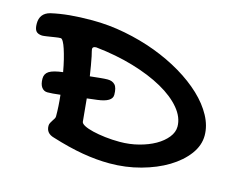

<svg xmlns="http://www.w3.org/2000/svg" viewBox="-132 -582 862 712"><g transform="rotate(15 299.5 -226.0)"><path d="M48.8 -172.9Q35.2 -172.9 26.6 -184.3Q18.1 -195.8 18.1 -217.8Q18.1 -236.3 33.4 -246.1Q48.8 -255.9 85.9 -260.3Q81.5 -285.2 76.2 -306.9Q70.8 -328.6 65.4 -345Q60.1 -361.3 54.7 -370.6Q49.3 -379.9 44.9 -379.9Q36.6 -379.9 24.7 -377.9Q12.7 -376 -6.8 -373Q-13.2 -372.1 -17.6 -371.6Q-22 -371.1 -24.9 -371.1Q-41.5 -372.1 -48.3 -380.6Q-55.2 -389.2 -55.2 -409.2Q-55.2 -448.7 -17.1 -459Q16.6 -466.8 55.2 -470.5Q93.8 -474.1 141.1 -474.1Q204.6 -474.1 267.3 -461.9Q330.1 -449.7 387 -428.5Q443.8 -407.2 492.7 -378.2Q541.5 -349.1 577.4 -315.2Q613.3 -281.2 633.5 -243.9Q653.8 -206.5 653.8 -168.9Q653.8 -130.9 628.2 -96.4Q602.5 -62 559.1 -35.6Q515.6 -9.3 458.5 6.3Q401.4 22 338.9 22Q289.1 22 234.9 12.7Q180.7 3.4 115.2 -17.1Q85 -25.4 85 -54.2Q85 -60.5 87.9 -65.9Q90.8 -71.3 94 -76.2Q97.2 -81.1 100.1 -85.7Q103 -90.3 103 -95.2Q103 -113.8 101.8 -134.3Q100.6 -154.8 98.1 -176.8Q82 -174.8 69.1 -173.8Q56.2 -172.9 48.8 -172.9ZM181.2 -380.9Q167 -380.9 167 -371.1Q167 -368.7 168.5 -362.8Q169.9 -356.9 172.9 -344.2Q176.3 -328.1 179.2 -310.3Q182.1 -292.5 185.5 -271Q206.1 -273.4 224.1 -275.1Q242.2 -276.9 252.9 -276.9Q271 -276.9 281 -266.1Q291 -255.4 291 -228Q291 -200.7 234.9 -193.8Q229 -192.9 218.8 -191.9Q208.5 -190.9 195.8 -189L204.1 -102.1Q204.6 -94.7 217.3 -88.1Q230 -81.5 251 -76.4Q272 -71.3 299.1 -68.1Q326.2 -64.9 355 -64.9Q393.1 -64.9 428 -74Q462.9 -83 489.5 -98.1Q516.1 -113.3 532 -133.3Q547.9 -153.3 547.9 -174.8Q547.9 -210.4 519.8 -244.1Q491.7 -277.8 442.4 -305.4Q393.1 -333 326.2 -352.8Q259.3 -372.6 181.2 -380.9Z"/></g></svg>

Font: Gochi Hand
Style: Regular
Weight: 400
Designer: Juan Pablo del Peral
Foundry: Juan Pablo del Peral
Version: Version 1.001